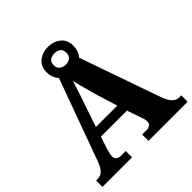

<svg xmlns="http://www.w3.org/2000/svg" viewBox="-225 -1048 1221 1221"><g transform="rotate(-45 386.0 -437.5)"><path d="M6 0V-57H15Q33 -57 47 -63Q61 -69 73.5 -84Q86 -99 97 -128L300 -686Q286 -700 278 -720.5Q270 -741 270 -766Q270 -819 305 -847Q340 -875 390 -875Q440 -875 475 -847Q510 -819 510 -766Q510 -741 503 -721Q496 -701 482 -686L674 -137Q691 -92 711 -74.5Q731 -57 753 -57H772V0H420V-57H466Q475 -57 488.5 -65Q502 -73 502 -92Q502 -106 498.5 -118.5Q495 -131 492 -138L459 -233H225L199 -155Q197 -147 193.5 -136Q190 -125 188 -113.5Q186 -102 186 -93Q186 -76 198.5 -66.5Q211 -57 223 -57H272V0ZM246 -299H438L389 -458Q384 -479 376.5 -505Q369 -531 362 -558.5Q355 -586 349 -609Q343 -590 334.5 -562.5Q326 -535 317 -508Q308 -481 301 -462ZM390 -714Q413 -714 430 -726Q447 -738 447 -766Q447 -794 430 -805.5Q413 -817 390 -817Q367 -817 350.5 -805.5Q334 -794 334 -766Q334 -740 349.5 -728Q365 -716 390 -714Z"/></g></svg>

Font: Noto Serif Ethiopic ExtraBold
Style: Regular
Weight: 800
Version: Version 2.102